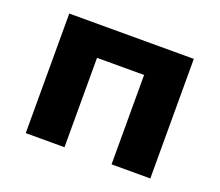

<svg xmlns="http://www.w3.org/2000/svg" viewBox="-91 -631 868 759"><g transform="rotate(20 343.0 -251.5)"><path d="M81 0V-503H605V0H442V-376H244V0Z"/></g></svg>

Font: Nunito Sans 7pt ExtraBold
Style: Regular
Weight: 800
Designer: Vernon Adams
Foundry: Vernon Adams
Version: Version 3.101;gftools[0.9.27]